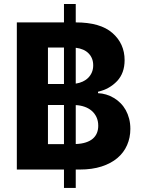

<svg xmlns="http://www.w3.org/2000/svg" viewBox="-20 -838 701 949"><path d="M63.2 -727.3H296.2V-818.2H354.4V-727.3Q475.9 -727.3 535.5 -675.1Q595.9 -622.2 595.9 -540.8Q595.9 -476.6 558.6 -437.1Q521 -397.4 464.5 -384.6V-377.5Q506 -375.7 542.6 -354Q560.7 -343.4 575.8 -328.1Q590.9 -312.9 601.6 -293.7Q612.2 -274.5 618.3 -251.2Q624.3 -228 624.3 -201Q624.3 -157.7 608.1 -120.7Q592 -83.8 560.4 -57Q528.8 -30.2 482.1 -15.1Q435.4 0 373.9 0H354.4V90.9H296.2V0H63.2ZM354.4 -126.1Q383.2 -127.1 404.3 -134.1Q425.4 -141 438.9 -152.7Q452.4 -164.4 459 -180.6Q465.6 -196.7 465.6 -216.3Q465.6 -240.8 456.7 -259.4Q447.8 -278.1 432.7 -290.8Q417.6 -303.6 397.4 -310.5Q377.1 -317.5 354.4 -318.5ZM217 -125.7H296.2V-318.9H217ZM217 -422.9H296.2V-603H217ZM440.7 -515.3Q440.7 -550.4 418.3 -573.7Q396 -596.9 354.4 -601.9V-424.7Q373.6 -427.6 389.4 -435Q405.2 -442.5 416.5 -454Q427.9 -465.6 434.3 -481Q440.7 -496.4 440.7 -515.3Z"/></svg>

Font: Inter P
Style: Bold
Weight: 700
Designer: Rasmus Andersson
Foundry: rsms
Version: Version 3.018;git-588b23468